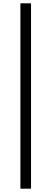

<svg xmlns="http://www.w3.org/2000/svg" viewBox="-20 -858 309 1157"><path d="M103 279H167V-838H103Z"/></svg>

Font: Microsoft YaHei
Style: Regular
Weight: 400
Designer: Ryoko NISHIZUKA 西塚涼子 (kana, bopomofo & ideographs); Paul D. Hunt (Latin, Greek & Cyrillic); Sandoll Communications 산돌커뮤니
Foundry: Adobe
Version: Version 2.001;hotconv 1.0.111;makeotfexe 2.5.65597